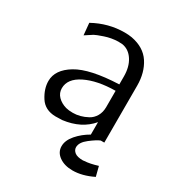

<svg xmlns="http://www.w3.org/2000/svg" viewBox="-161 -591 818 882"><g transform="rotate(30 247.5 -150.5)"><path d="M52 -117Q52 -177 121 -218.5Q190 -260 342 -266V-308Q342 -359 320 -393Q298 -427 262 -433Q253 -434 240 -434Q204 -433 170 -421.5Q136 -410 125.5 -404Q115 -398 87 -379L81 -442Q159 -485 245 -485Q265 -485 283 -482Q352 -469 384 -420Q416 -371 416 -302V0H397Q379 7 346.5 32Q314 57 314 83Q314 98 327.5 109Q341 120 372 120Q373 120 375.5 119.5Q378 119 379 119Q406 118 448 105L461 156Q404 184 353 184Q310 184 282 164Q254 144 254 112Q254 81 280.5 50.5Q307 20 344 -1V-67Q292 -5 197 7Q191 7 179 7.5Q167 8 161 8Q105 7 78.5 -34.5Q52 -76 52 -117ZM122 -119Q122 -94 139.5 -76Q157 -58 185 -50Q200 -46 222 -46Q241 -46 260 -51Q279 -56 298.5 -66.5Q318 -77 330 -97.5Q342 -118 342 -146V-232Q246 -231 184 -200.5Q122 -170 122 -119Z"/></g></svg>

Font: Coval
Style: ExtraLight
Weight: 250
Foundry: Context Ltd
Version: Version 001.000